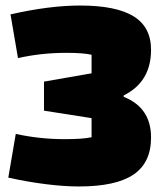

<svg xmlns="http://www.w3.org/2000/svg" viewBox="-20 -660 596 694"><path d="M10 -18 37 -176Q123 -157 214 -157Q279 -157 311 -164V-233L139 -260V-365L311 -395V-462Q282 -469 219 -469Q129 -469 45 -450L18 -608Q159 -640 269 -640Q400 -640 463 -601Q526 -562 526 -480Q526 -364 427 -315V-310Q526 -271 526 -163Q526 -72 462.5 -29Q399 14 265 14Q211 14 144 5.5Q77 -3 10 -18Z"/></svg>

Font: Changa Black
Style: Regular
Weight: 900
Designer: Eduardo Rodriguez Tunni
Foundry: Eduardo Rodriguez Tunni
Version: Version 2.001; ttfautohint (v1.5.10-5e6f)